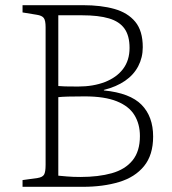

<svg xmlns="http://www.w3.org/2000/svg" viewBox="-20 -721 662 741"><path d="M67 0V-26L125 -34Q144 -37 150 -47Q156 -57 156 -85V-616Q156 -642 149 -651.5Q142 -661 122 -664L67 -673V-701H301Q370 -701 421.5 -686.5Q473 -672 502 -637Q531 -602 531 -539Q531 -499 513.5 -465.5Q496 -432 462.5 -409Q429 -386 381 -374V-372Q482 -362 526.5 -316.5Q571 -271 571 -194Q571 -123 536 -80Q501 -37 439.5 -18.5Q378 0 300 0ZM290 -38Q360 -38 411.5 -52.5Q463 -67 491.5 -102Q520 -137 520 -196Q520 -242 499 -276.5Q478 -311 431 -330Q384 -349 307 -349Q229 -349 205 -346V-43Q215 -42 238.5 -40Q262 -38 290 -38ZM281 -387Q340 -387 385 -404.5Q430 -422 455 -455Q480 -488 480 -536Q480 -583 460.5 -610.5Q441 -638 400.5 -650Q360 -662 297 -662H205V-389Q215 -388 231.5 -387.5Q248 -387 281 -387Z"/></svg>

Font: Literata ExtraLight
Style: Regular
Weight: 250
Designer: Latin by Veronika Burian and Jose Scaglione. Greek by Irene Vlachou. Cyrillic by Vera Evstafieva.
Foundry: TypeTogether
Version: Version 3.103;gftools[0.9.29]